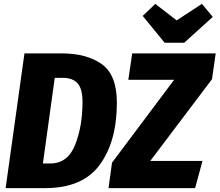

<svg xmlns="http://www.w3.org/2000/svg" viewBox="-20 -969 1131 989"><path d="M582 -440Q582 -241 494 -120.5Q406 0 213 0H9L106 -694H297Q427 -694 504.5 -638.5Q582 -583 582 -440ZM262 -568 201 -127H239Q329 -127 367 -223Q405 -319 405 -443Q405 -512 379.5 -540Q354 -568 304 -568ZM557 -131 877 -558H641L661 -694H1091L1072 -561L754 -140H1023L985 0H539ZM1076 -882 929 -749H828L715 -887L780 -949L890 -864L1020 -949Z"/></svg>

Font: Fira Sans Condensed ExtraBold
Style: Italic
Weight: 800
Width: 3
Italic angle: -8°
Designer: bBox Type GmbH & Carrois Corporate GbR & Edenspiekermann AG
Foundry: bBox Type GmbH & Carrois Corporate GbR & Edenspiekermann AG
Version: Version 4.301